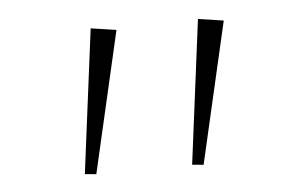

<svg xmlns="http://www.w3.org/2000/svg" viewBox="-32 -784 555 353"><g transform="rotate(-5 245.0 -607.0)"><path d="M193 -734 133 -473 112 -475 146 -741ZM391 -734 331 -473 310 -475 344 -741Z"/></g></svg>

Font: BioRhyme Expanded ExtraLight
Style: Regular
Weight: 275
Width: 7
Designer: Aoife Mooney
Foundry: Aoife Mooney Type
Version: Version 1.001